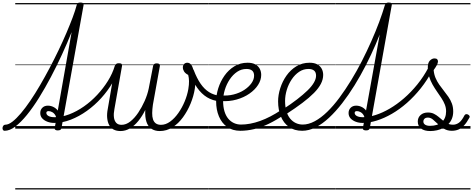

<svg xmlns="http://www.w3.org/2000/svg" viewBox="-120 -1013 3725 1512"><path d="M-84 17Q-93 17 -97 9.5Q-101 2 -100 -7Q-99 -16 -93.5 -23.5Q-88 -31 -78 -31Q-53 -31 -22 -55Q9 -79 45 -121.5Q81 -164 119 -220Q157 -276 195.5 -342Q234 -408 271 -478Q308 -548 341.5 -618Q375 -688 403 -753.5Q431 -819 452 -875Q473 -931 484 -973Q486 -984 492.5 -988.5Q499 -993 513 -993Q529 -993 534.5 -988Q540 -983 538 -972L364 -4Q362 5 355.5 9.5Q349 14 334 14Q322 14 315.5 9Q309 4 311 -6L444 -760Q410 -675 368.5 -584.5Q327 -494 281 -407Q235 -320 187.5 -243.5Q140 -167 92 -108Q44 -49 0 -16Q-44 17 -84 17ZM0 469H607V479H0ZM0 -20H607V0H0ZM0 -505H607V-500H0ZM0 -989H607V-979H0Z M307 -45Q278 -45 253 -54.5Q228 -64 212.5 -81Q197 -98 197 -123Q197 -148 213.5 -164.5Q230 -181 257 -181Q283 -181 306.5 -167.5Q330 -154 343 -130Q356 -106 351 -76L321 -62Q326 -87 316.5 -104Q307 -121 292 -129.5Q277 -138 263 -138Q245 -138 245 -124Q245 -109 262 -99.5Q279 -90 310 -90Q366 -90 425 -112.5Q484 -135 540.5 -174.5Q597 -214 645.5 -266Q694 -318 730 -376Q766 -434 784 -494Q785 -499 790 -503Q795 -507 804 -507Q816 -507 820.5 -502.5Q825 -498 822 -490Q804 -426 766.5 -362Q729 -298 677.5 -241Q626 -184 564.5 -140Q503 -96 437.5 -70.5Q372 -45 307 -45ZM607 469V479ZM607 -20V0ZM607 -505V-500ZM607 -989V-979Z M829 19Q797 19 774.5 7Q752 -5 739.5 -28.5Q727 -52 724 -84.5Q721 -117 729 -157L787 -495Q789 -505 795.5 -510Q802 -515 816 -515Q832 -515 837.5 -509.5Q843 -504 841 -494L781 -154Q774 -119 777 -91Q780 -63 794.5 -46.5Q809 -30 837 -30Q873 -30 906.5 -56.5Q940 -83 968.5 -125.5Q997 -168 1019 -217.5Q1041 -267 1051 -315L1086 -495Q1088 -504 1094.5 -509Q1101 -514 1114 -514Q1129 -514 1135 -508.5Q1141 -503 1139 -493L1084 -188Q1079 -152 1078.5 -123Q1078 -94 1085 -73Q1092 -52 1107.5 -41Q1123 -30 1148 -30Q1185 -30 1220 -55.5Q1255 -81 1284.5 -123Q1314 -165 1334.5 -214.5Q1355 -264 1363 -311Q1369 -347 1368.5 -374Q1368 -401 1362 -423Q1339 -435 1329.5 -450.5Q1320 -466 1320 -482Q1320 -498 1329.5 -508.5Q1339 -519 1355 -519Q1376 -519 1388.5 -499Q1401 -479 1405 -447Q1412 -431 1415.5 -409.5Q1419 -388 1418.5 -363.5Q1418 -339 1414 -313Q1405 -256 1381 -197.5Q1357 -139 1321 -89.5Q1285 -40 1238.5 -10.5Q1192 19 1138 19Q1100 19 1073 1.5Q1046 -16 1033.5 -53Q1021 -90 1024 -147Q1000 -98 969.5 -60.5Q939 -23 903.5 -2Q868 19 829 19ZM607 469H1495V479H607ZM607 -20H1495V0H607ZM607 -505H1495V-500H607ZM607 -989H1495V-979H607Z M1609 -215Q1555 -220 1511 -246.5Q1467 -273 1432 -323Q1397 -373 1370 -448Q1365 -461 1372.5 -467.5Q1380 -474 1391 -472.5Q1402 -471 1406 -460Q1430 -397 1459.5 -354Q1489 -311 1526.5 -287.5Q1564 -264 1611 -259Q1620 -258 1624.5 -251Q1629 -244 1629 -235Q1629 -226 1624 -220Q1619 -214 1609 -215ZM1494 469H1519V479H1494ZM1494 -20H1519V0H1494ZM1494 -505H1519V-500H1494ZM1494 -989H1519V-979H1494Z M1619 -262Q1672 -257 1719.5 -269Q1767 -281 1803 -304.5Q1839 -328 1860 -357.5Q1881 -387 1881 -417Q1881 -444 1865.5 -457Q1850 -470 1821 -470Q1781 -470 1747.5 -447.5Q1714 -425 1689 -387.5Q1664 -350 1650.5 -305.5Q1637 -261 1637 -218Q1637 -172 1647.5 -137Q1658 -102 1677 -79Q1696 -56 1722 -44Q1748 -32 1778 -32Q1787 -32 1791 -24.5Q1795 -17 1794 -7.5Q1793 2 1787.5 9.5Q1782 17 1773 17Q1711 17 1668.5 -13.5Q1626 -44 1604 -96.5Q1582 -149 1582 -215Q1582 -265 1599 -318.5Q1616 -372 1648 -417.5Q1680 -463 1726 -491Q1772 -519 1830 -519Q1868 -519 1891.5 -505.5Q1915 -492 1926 -470.5Q1937 -449 1937 -423Q1937 -383 1912.5 -344.5Q1888 -306 1844 -275.5Q1800 -245 1743 -229Q1686 -213 1622 -217ZM1520 469H2008V479H1520ZM1520 -20H2008V0H1520ZM1520 -505H2008V-500H1520ZM1520 -989H2008V-979H1520Z M1772 17Q1763 17 1758.5 9.5Q1754 2 1755 -7.5Q1756 -17 1761.5 -24.5Q1767 -32 1777 -32Q1849 -32 1928.5 -60.5Q2008 -89 2095 -147L2115 -107Q2054 -66 1996 -38Q1938 -10 1882 3.5Q1826 17 1772 17ZM2007 469V479ZM2007 -20V0ZM2007 -505V-500ZM2007 -989V-979Z M2108 -152Q2171 -193 2219.5 -230.5Q2268 -268 2301.5 -300.5Q2335 -333 2352 -362.5Q2369 -392 2369 -417Q2369 -444 2353.5 -457Q2338 -470 2309 -470Q2269 -470 2235.5 -447.5Q2202 -425 2177 -387.5Q2152 -350 2138.5 -305.5Q2125 -261 2125 -218Q2125 -172 2135.5 -137Q2146 -102 2165 -79Q2184 -56 2209.5 -44Q2235 -32 2265 -32Q2275 -32 2279 -24.5Q2283 -17 2282 -7.5Q2281 2 2275.5 9.5Q2270 17 2260 17Q2198 17 2155.5 -13.5Q2113 -44 2091.5 -96.5Q2070 -149 2070 -215Q2070 -265 2087 -318.5Q2104 -372 2136 -417.5Q2168 -463 2214 -491Q2260 -519 2318 -519Q2356 -519 2379.5 -505.5Q2403 -492 2414 -470.5Q2425 -449 2425 -423Q2425 -388 2407 -353Q2389 -318 2352.5 -281Q2316 -244 2261 -202.5Q2206 -161 2132 -113ZM2008 469H2496V479H2008ZM2008 -20H2496V0H2008ZM2008 -505H2496V-500H2008ZM2008 -989H2496V-979H2008Z M2259 17Q2249 17 2244.5 9.5Q2240 2 2240.5 -7.5Q2241 -17 2247 -24.5Q2253 -32 2263 -32Q2310 -32 2359 -58.5Q2408 -85 2457 -132.5Q2506 -180 2553 -243.5Q2600 -307 2645 -380.5Q2690 -454 2730 -532.5Q2770 -611 2804.5 -689Q2839 -767 2866 -839.5Q2893 -912 2911 -973Q2914 -981 2921 -985.5Q2928 -990 2936 -990Q2944 -990 2948.5 -985.5Q2953 -981 2951 -973Q2932 -904 2903 -825.5Q2874 -747 2838.5 -664Q2803 -581 2761 -499Q2719 -417 2672 -341Q2625 -265 2574.5 -200Q2524 -135 2471.5 -86Q2419 -37 2365.5 -10Q2312 17 2259 17ZM2495 469H2520V479H2495ZM2495 -20H2520V0H2495ZM2495 -505H2520V-500H2495ZM2495 -989H2520V-979H2495Z M2762 14Q2750 14 2743 9.5Q2736 5 2738 -6L2912 -973Q2914 -984 2921 -988.5Q2928 -993 2941 -993Q2957 -993 2962.5 -987.5Q2968 -982 2965 -972L2792 -4Q2790 5 2783.5 9.5Q2777 14 2762 14ZM2521 469H3035V479H2521ZM2521 -20H3035V0H2521ZM2521 -505H3035V-500H2521ZM2521 -989H3035V-979H2521Z M2735 -45Q2706 -45 2681 -54.5Q2656 -64 2640.5 -81Q2625 -98 2625 -123Q2625 -148 2641.5 -164.5Q2658 -181 2685 -181Q2711 -181 2734.5 -167.5Q2758 -154 2771 -130Q2784 -106 2779 -76L2749 -62Q2754 -87 2744.5 -104Q2735 -121 2720 -129.5Q2705 -138 2691 -138Q2673 -138 2673 -124Q2673 -109 2690 -99.5Q2707 -90 2738 -90Q2784 -90 2838.5 -107.5Q2893 -125 2949.5 -158Q3006 -191 3061.5 -239Q3117 -287 3166.5 -348Q3216 -409 3254 -481Q3262 -495 3272.5 -494.5Q3283 -494 3288.5 -484.5Q3294 -475 3286 -460Q3245 -382 3193.5 -317.5Q3142 -253 3084.5 -202.5Q3027 -152 2966.5 -117Q2906 -82 2847 -63.5Q2788 -45 2735 -45ZM3035 469V479ZM3035 -20V0ZM3035 -505V-500ZM3035 -989V-979Z M3438 17Q3430 17 3427 9.5Q3424 2 3425.5 -7Q3427 -16 3432.5 -23.5Q3438 -31 3448 -31Q3472 -31 3494 -46.5Q3516 -62 3538 -105Q3543 -113 3550.5 -114Q3558 -115 3565.5 -111Q3573 -107 3577 -100.5Q3581 -94 3577 -87Q3556 -48 3534.5 -25Q3513 -2 3489.5 7.5Q3466 17 3438 17ZM3268 19Q3222 19 3196 -0.5Q3170 -20 3170 -56Q3170 -87 3192 -107Q3214 -127 3250 -127Q3277 -127 3297 -117Q3317 -107 3333.5 -93Q3350 -79 3367 -65Q3384 -51 3403 -41Q3422 -31 3448 -31Q3459 -31 3464 -23.5Q3469 -16 3468 -7Q3467 2 3459.5 9.5Q3452 17 3438 17Q3403 17 3377 1Q3351 -15 3330 -35Q3309 -55 3290 -71Q3271 -87 3250 -87Q3232 -87 3223 -78Q3214 -69 3214 -56Q3214 -40 3228 -31Q3242 -22 3266 -22Q3296 -22 3319.5 -29.5Q3343 -37 3359.5 -51.5Q3376 -66 3384.5 -87.5Q3393 -109 3393 -136Q3393 -164 3383 -189.5Q3373 -215 3356.5 -240Q3340 -265 3321.5 -291.5Q3303 -318 3286.5 -347Q3270 -376 3259.5 -409.5Q3249 -443 3249 -483Q3249 -520 3266 -536.5Q3283 -553 3301 -553Q3316 -553 3322.5 -546.5Q3329 -540 3329 -529Q3329 -517 3320 -500Q3311 -483 3295 -461Q3298 -427 3310 -399Q3322 -371 3339.5 -346Q3357 -321 3375.5 -298Q3394 -275 3411 -250.5Q3428 -226 3438.5 -198Q3449 -170 3449 -135Q3449 -104 3439 -79Q3429 -54 3411 -36Q3393 -18 3370.5 -5.5Q3348 7 3321.5 13Q3295 19 3268 19ZM3035 469H3585V479H3035ZM3035 -20H3585V0H3035ZM3035 -505H3585V-500H3035ZM3035 -989H3585V-979H3035Z"/></svg>

Font: Playwrite DE VA Guides
Style: Regular
Weight: 400
Designer: Veronika Burian, José Scaglione
Foundry: TypeTogether
Version: Version 1.003